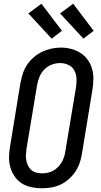

<svg xmlns="http://www.w3.org/2000/svg" viewBox="-20 -1001 540 1029"><path d="M203 8Q175 8 147 2Q119 -4 96.5 -18.5Q74 -33 58.5 -55.5Q43 -78 35.5 -104.5Q28 -131 28.5 -159.5Q29 -188 34 -217L90 -559Q95 -584 103 -608.5Q111 -633 126 -655Q141 -677 162 -695Q183 -713 207 -724Q231 -735 256 -740.5Q281 -746 306 -746Q335 -746 362.5 -738.5Q390 -731 412.5 -716.5Q435 -702 450.5 -680Q466 -658 473.5 -631.5Q481 -605 480.5 -576Q480 -547 475 -518L419 -176Q415 -151 406.5 -126.5Q398 -102 383 -80Q368 -58 347.5 -40Q327 -22 303 -11Q279 0 253.5 4Q228 8 203 8ZM205 -72Q220 -72 235.5 -75Q251 -78 265 -86Q279 -94 290.5 -105.5Q302 -117 310 -130.5Q318 -144 323 -159Q328 -174 330 -189L387 -531Q391 -555 390 -579Q389 -603 378.5 -623Q368 -643 347 -653Q326 -663 302 -663Q279 -663 257 -654.5Q235 -646 218 -629Q201 -612 192 -590Q183 -568 179 -546L122 -204Q120 -188 119 -172Q118 -156 121 -141Q124 -126 130.5 -112.5Q137 -99 148 -89.5Q159 -80 174 -76Q189 -72 205 -72ZM427 -794 302 -929 372 -981 482 -836 474 -830ZM257 -794 132 -929 202 -981 312 -836Z"/></svg>

Font: Iosevka Curly Medium Oblique
Style: Regular
Weight: 500
Italic angle: -9°
Monospace: yes
Designer: Belleve Invis
Foundry: Belleve Invis
Version: Version 11.1.0; ttfautohint (v1.8.3)